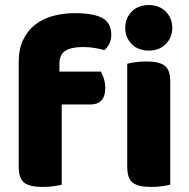

<svg xmlns="http://www.w3.org/2000/svg" viewBox="-20 -731 749 759"><path d="M215 -448H379Q385 -437 390.5 -420.5Q396 -404 396 -384Q396 -349 380.5 -333.5Q365 -318 339 -318H224V-1Q213 2 192.5 5Q172 8 148 8Q98 8 76 -8.5Q54 -25 54 -72V-486Q54 -537 71.5 -573.5Q89 -610 119 -633.5Q149 -657 189.5 -668Q230 -679 276 -679Q350 -679 385 -659.5Q420 -640 420 -593Q420 -573 411.5 -557Q403 -541 393 -533Q374 -538 353.5 -541.5Q333 -545 306 -545Q263 -545 239 -530.5Q215 -516 215 -480ZM483 -479Q494 -482 514.5 -485Q535 -488 559 -488Q609 -488 631 -471.5Q653 -455 653 -408V-1Q642 2 621.5 5Q601 8 577 8Q527 8 505 -8.5Q483 -25 483 -72ZM475 -621Q475 -659 500.5 -685Q526 -711 568 -711Q610 -711 635.5 -685Q661 -659 661 -621Q661 -583 635.5 -557Q610 -531 568 -531Q526 -531 500.5 -557Q475 -583 475 -621Z"/></svg>

Font: Baloo Bhaina 2 ExtraBold
Style: Regular
Weight: 800
Designer: Yesha Goshar, Manish Minz, Shuchita Grover and Ek Type
Foundry: Ek Type
Version: Version 1.640;hotconv 1.0.111;makeotfexe 2.5.65597; ttfautoh